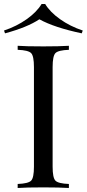

<svg xmlns="http://www.w3.org/2000/svg" viewBox="-46 -936 432 956"><path d="M216 -602V-106Q216 -51 230 -36.5Q244 -22 297 -20V0Q250 -3 170 -3Q84 -3 42 0V-20Q95 -22 109 -36.5Q123 -51 123 -106V-602Q123 -657 109 -671.5Q95 -686 42 -688V-708Q82 -705 170 -705Q250 -705 297 -708V-688Q244 -686 230 -671.5Q216 -657 216 -602ZM366 -784 361 -770Q224 -799 150 -840Q90 -800 -21 -770L-26 -784Q37 -805 87 -840.5Q137 -876 161 -916H179Q203 -876 253 -840.5Q303 -805 366 -784Z"/></svg>

Font: Playfair Display
Style: Regular
Weight: 400
Designer: Claus Eggers S?rensen
Foundry: Claus Eggers S?rensen
Version: Version 1.003